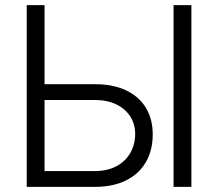

<svg xmlns="http://www.w3.org/2000/svg" viewBox="-20 -727 849 747"><path d="M574.2 -204.1Q574.2 -143.1 547.9 -96.9Q521.5 -50.8 470.9 -25.4Q420.4 0 349.6 0H84V-707H153.3V-399.4H349.6Q419.9 -399.4 470.5 -375.5Q521 -351.6 547.6 -307.6Q574.2 -263.7 574.2 -204.1ZM349.6 -61.5Q397.9 -61.5 433.3 -80.6Q468.8 -99.6 487.3 -132.6Q505.9 -165.5 505.9 -206.1Q505.9 -243.7 487.1 -273.4Q468.3 -303.2 432.9 -320.6Q397.5 -337.9 349.6 -337.9H153.3V-61.5ZM724.6 0H655.3V-707H724.6Z"/></svg>

Font: Pretendard JP Light
Style: Regular
Weight: 300
Designer: Base glyphs from Inter by Rasmus Andersson; Hangeul glyphs from Noto Sans CJK(Source Han Sans) by Jang Soo-young and Kan
Foundry: Kil Hyung-jin
Version: Version 1.309